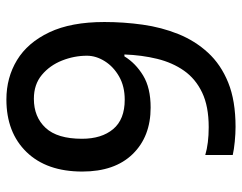

<svg xmlns="http://www.w3.org/2000/svg" viewBox="-100 -664 774 615"><g transform="rotate(90 287.5 -357.0)"><path d="M51 -304Q51 -366 59.5 -426.5Q68 -487 89.5 -540.5Q111 -594 149 -635.5Q187 -677 245 -700.5Q303 -724 387 -724Q408 -724 434 -721.5Q460 -719 477 -715V-627Q440 -638 388 -638Q321 -638 277 -617Q233 -596 207 -559Q181 -522 169 -473Q157 -424 155 -368H161Q183 -404 222.5 -428Q262 -452 325 -452Q418 -452 474 -394.5Q530 -337 530 -233Q530 -119 467.5 -54.5Q405 10 299 10Q229 10 173 -24Q117 -58 84 -127.5Q51 -197 51 -304ZM297 -78Q355 -78 390 -115.5Q425 -153 425 -232Q425 -295 394 -332Q363 -369 300 -369Q257 -369 225.5 -351Q194 -333 176.5 -305Q159 -277 159 -248Q159 -207 174.5 -168Q190 -129 220.5 -103.5Q251 -78 297 -78Z"/></g></svg>

Font: Noto Sans Lao Medium
Style: Regular
Weight: 500
Designer: Monotype Design Team
Foundry: Monotype Imaging Inc.
Version: Version 2.003; ttfautohint (v1.8.4.7-5d5b)